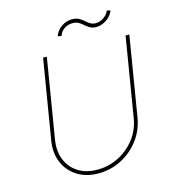

<svg xmlns="http://www.w3.org/2000/svg" viewBox="-130 -1007 1009 1124"><g transform="rotate(-15 375.0 -445.0)"><path d="M688.9 -727.3H711.6L632.1 -245.7Q620 -171.9 576.3 -113.8Q532.7 -55.8 468 -22.2Q403.4 11.4 328.1 11.4Q254.3 11.4 200.6 -22.4Q147 -56.1 122.2 -114.2Q97.3 -172.2 109.4 -245.7L188.9 -727.3H211.6L132.1 -245.7Q121.1 -178.3 142.4 -125.4Q163.7 -72.4 211.6 -41.9Q259.6 -11.4 328.1 -11.4Q396.7 -11.4 456.7 -41.9Q516.7 -72.4 557.5 -125.4Q598.4 -178.3 609.4 -245.7ZM326.7 -822.4 304 -825.3Q314.6 -858.3 344.5 -879.4Q374.3 -900.6 410.5 -900.6Q435 -900.6 451.2 -891.7Q467.3 -882.8 479.9 -871.4Q492.5 -860.1 506.4 -851.2Q520.2 -842.3 539.8 -842.3Q564.3 -842.3 587.7 -857.8Q611.2 -873.2 620.7 -897.7L642 -892Q629.3 -860.1 599.1 -839.8Q568.9 -819.6 536.9 -819.6Q514.2 -819.6 499.1 -828.5Q484 -837.4 471.6 -848.7Q459.2 -860.1 444.2 -869Q429.3 -877.8 406.2 -877.8Q378.6 -877.8 356.4 -862.4Q334.2 -846.9 326.7 -822.4Z"/></g></svg>

Font: Inter Thin  BETA
Style: Italic
Weight: 100
Italic angle: -9.39999°
Designer: Rasmus Andersson
Foundry: rsms
Version: Version 3.011;git-f93a4a705